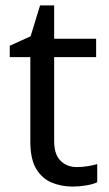

<svg xmlns="http://www.w3.org/2000/svg" viewBox="-20 -679 401 709"><path d="M264 -62Q284 -62 305 -65.5Q326 -69 339 -73V-6Q325 1 299 5.5Q273 10 249 10Q207 10 171.5 -4.5Q136 -19 114 -55Q92 -91 92 -156V-468H16V-510L93 -545L128 -659H180V-536H335V-468H180V-158Q180 -109 203.5 -85.5Q227 -62 264 -62Z"/></svg>

Font: Noto Sans Old North Arabian
Style: Regular
Weight: 400
Designer: Monotype Design Team
Foundry: Monotype Imaging Inc.
Version: Version 2.001; ttfautohint (v1.8.4.7-5d5b)